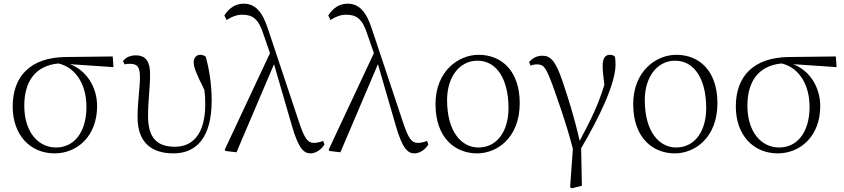

<svg xmlns="http://www.w3.org/2000/svg" viewBox="-20 -820 4590 1044"><path d="M277 14C398 14 508 -78 508 -243C508 -345 452 -436 361 -471L597 -455L593 -513L338 -510C143 -508 49 -403 49 -241C49 -84 146 14 277 14ZM298 -475C398 -451 450 -353 450 -239C450 -96 379 -18 285 -18C187 -18 112 -103 112 -245C112 -377 172 -463 298 -475Z M923 14C1048 14 1131 -72 1131 -273C1131 -362 1117 -446 1099 -511C1092 -518 1081 -522 1068 -522C1048 -522 1033 -505 1033 -482C1033 -455 1047 -420 1091 -332C1095 -303 1096 -279 1096 -253C1096 -94 1030 -22 931 -22C829 -22 785 -76 785 -189C785 -276 796 -338 796 -417C796 -481 776 -519 718 -519C686 -519 662 -506 649 -488L657 -470C665 -472 676 -473 687 -473C728 -473 741 -455 741 -398C741 -343 728 -267 728 -183C728 -43 806 14 923 14Z M1669 14C1697 14 1730 -8 1744 -35L1737 -54C1719 -46 1699 -43 1687 -43C1654 -43 1636 -65 1605 -159L1437 -663C1406 -760 1365 -800 1305 -800C1261 -800 1226 -777 1200 -736L1212 -711C1238 -728 1265 -740 1298 -740C1353 -740 1386 -717 1412 -635L1448 -531L1202 -6L1206 1L1266 8L1470 -471L1567 -137C1604 -8 1634 14 1669 14Z M2234 14C2262 14 2295 -8 2309 -35L2302 -54C2284 -46 2264 -43 2252 -43C2219 -43 2201 -65 2170 -159L2002 -663C1971 -760 1930 -800 1870 -800C1826 -800 1791 -777 1765 -736L1777 -711C1803 -728 1830 -740 1863 -740C1918 -740 1951 -717 1977 -635L2013 -531L1767 -6L1771 1L1831 8L2035 -471L2132 -137C2169 -8 2199 14 2234 14Z M2574 14C2684 14 2806 -72 2806 -259C2806 -431 2711 -522 2582 -522C2472 -522 2348 -432 2348 -254C2348 -67 2458 14 2574 14ZM2581 -18C2493 -18 2411 -99 2411 -276C2411 -402 2479 -490 2576 -490C2682 -490 2745 -388 2745 -232C2745 -112 2687 -18 2581 -18Z M3080 198 3089 204 3144 190 3140 -14C3236 -177 3327 -364 3327 -469C3327 -485 3326 -497 3324 -511C3317 -518 3311 -522 3296 -522C3272 -522 3257 -505 3257 -462C3257 -438 3259 -416 3266 -358C3232 -247 3193 -169 3132 -54C3100 -194 3066 -297 3040 -374C3001 -492 2972 -517 2929 -517C2899 -517 2876 -504 2857 -483L2865 -463C2876 -468 2888 -470 2900 -470C2937 -470 2949 -453 2986 -353C3017 -264 3057 -157 3095 -11Z M3649 14C3759 14 3881 -72 3881 -259C3881 -431 3786 -522 3657 -522C3547 -522 3423 -432 3423 -254C3423 -67 3533 14 3649 14ZM3656 -18C3568 -18 3486 -99 3486 -276C3486 -402 3554 -490 3651 -490C3757 -490 3820 -388 3820 -232C3820 -112 3762 -18 3656 -18Z M4209 14C4330 14 4440 -78 4440 -243C4440 -345 4384 -436 4293 -471L4529 -455L4525 -513L4270 -510C4075 -508 3981 -403 3981 -241C3981 -84 4078 14 4209 14ZM4230 -475C4330 -451 4382 -353 4382 -239C4382 -96 4311 -18 4217 -18C4119 -18 4044 -103 4044 -245C4044 -377 4104 -463 4230 -475Z"/></svg>

Font: Noto Serif CJK SC ExtraLight
Style: Regular
Weight: 200
Designer: Ryoko NISHIZUKA 西塚涼子 (kana & ideographs); Frank Grießhammer (Latin, Greek & Cyrillic); Wenlong ZHANG 张文龙 (bopomofo); San
Foundry: Adobe
Version: Version 2.001;hotconv 1.1.0;makeotfexe 2.6.0